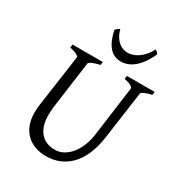

<svg xmlns="http://www.w3.org/2000/svg" viewBox="-196 -957 1021 1100"><g transform="rotate(30 314.0 -407.0)"><path d="M625 -594.2Q594.2 -587.4 577.1 -579.1Q560.1 -570.8 559.1 -564L515.1 -250Q506.3 -186 485.6 -136.5Q464.8 -86.9 433.3 -53.2Q401.9 -19.5 361.1 -2.2Q320.3 15.1 272 15.1Q231.9 15.1 198.5 2.9Q165 -9.3 141.1 -32.7Q117.2 -56.2 104 -90.6Q90.8 -125 90.8 -169.9Q90.8 -182.6 91.8 -196.8Q92.8 -210.9 95.2 -226.1L143.1 -564Q144 -569.8 128.9 -578.6Q113.8 -587.4 82 -594.2L85 -615.2H285.2L282.2 -594.2Q251.5 -587.4 232.9 -579.1Q214.4 -570.8 212.9 -564L169.9 -249Q167 -220.2 167 -193.8Q167 -159.7 175.3 -131.8Q183.6 -104 200 -84Q216.3 -64 240.7 -53Q265.1 -42 296.9 -42Q328.6 -42 355.5 -57.6Q382.3 -73.2 402.6 -99.1Q422.9 -125 436.3 -158.7Q449.7 -192.4 455.1 -229L500 -564Q501.5 -569.8 487.5 -578.6Q473.6 -587.4 441.9 -594.2L444.8 -615.2H627.9ZM532.7 -808.1Q514.6 -768.6 494.9 -741.9Q475.1 -715.3 454.6 -699.2Q434.1 -683.1 413.6 -676Q393.1 -668.9 373.5 -668.9Q352.1 -668.9 333.3 -676Q314.5 -683.1 298.8 -699.5Q283.2 -715.8 271 -742.4Q258.8 -769 250.5 -808.1Q257.3 -816.4 263.7 -820.8Q270 -825.2 277.3 -829.1Q284.2 -802.2 295.7 -783.7Q307.1 -765.1 321 -753.7Q335 -742.2 350.1 -737.1Q365.2 -731.9 379.4 -731.9Q394.5 -731.9 412.1 -737.1Q429.7 -742.2 447 -753.7Q464.4 -765.1 481 -783.7Q497.6 -802.2 511.7 -829.1Q518.6 -825.2 523.2 -821.3Q527.8 -817.4 532.7 -808.1Z"/></g></svg>

Font: Gentium
Style: Italic
Weight: 400
Italic angle: -7°
Designer: J. Victor Gaultney
Version: Version 1.02; 2005; OFL release